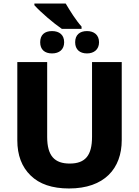

<svg xmlns="http://www.w3.org/2000/svg" viewBox="-20 -1069 796 1099"><path d="M176.8 -1048.8V-1039.1C213.4 -998.5 287.1 -935.5 334 -903.8H446.8V-917C413.6 -954.1 382.8 -1003.9 356 -1048.8ZM277.8 -891.1C235.4 -891.1 210 -869.6 210 -827.1C210 -785.6 235.4 -763.2 277.8 -763.2C319.3 -763.2 347.2 -785.6 347.2 -827.1C347.2 -869.6 319.3 -891.1 277.8 -891.1ZM478 -891.1C436.5 -891.1 410.2 -869.6 410.2 -827.1C410.2 -785.6 436.5 -763.2 478 -763.2C517.6 -763.2 546.9 -785.6 546.9 -827.1C546.9 -869.6 517.6 -891.1 478 -891.1ZM676.8 -713.9H506.8V-286.1C506.8 -179.2 468.3 -132.8 378.9 -132.8C293.5 -132.8 250 -175.8 250 -285.2V-713.9H79.1V-266.1C79.1 -180.7 104.5 -113.8 155.3 -64.5C205.6 -15.1 278.8 9.8 375 9.8C577.6 9.8 676.8 -104.5 676.8 -267.1Z"/></svg>

Font: Noto Reveo Sans
Style: Regular
Weight: 800
Designer: Monotype Design Team
Foundry: Monotype Imaging Inc.
Version: Version 2.007